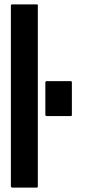

<svg xmlns="http://www.w3.org/2000/svg" viewBox="-20 -850 440 870"><path d="M151.4 -825.2Q151.4 -551.8 151.4 -4.9Q151.4 -2.9 150.4 -1Q149.4 0 146.5 0Q109.4 0 35.2 0Q32.2 0 31.2 -2Q29.3 -3.9 29.3 -5.9Q29.3 -108.4 29.3 -313.5Q29.3 -484.4 29.3 -825.2Q29.3 -827.1 31.2 -829.1Q32.2 -830.1 35.2 -830.1Q72.3 -830.1 146.5 -830.1Q149.4 -830.1 150.4 -829.1Q152.3 -827.1 152.3 -826.2Q152.3 -825.2 151.4 -825.2ZM305.7 -476.6Q305.7 -427.7 305.7 -329.1Q305.7 -327.1 304.7 -325.2Q302.7 -324.2 300.8 -324.2Q263.7 -324.2 190.4 -324.2Q188.5 -324.2 187.5 -325.2Q185.5 -327.1 185.5 -329.1Q185.5 -377.9 185.5 -476.6Q185.5 -479.5 187.5 -480.5Q188.5 -482.4 190.4 -482.4Q227.5 -482.4 300.8 -482.4Q302.7 -482.4 304.7 -480.5Q305.7 -479.5 305.7 -476.6Z"/></svg>

Font: Typeface
Style: Regular
Weight: 400
Version: Version 1.0